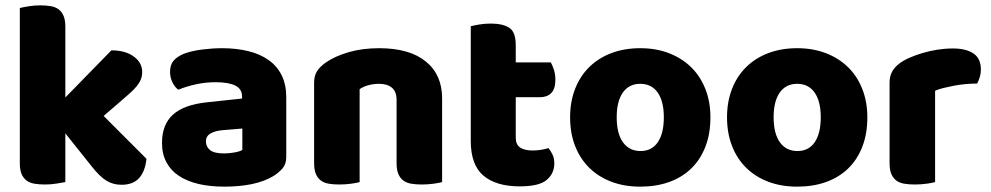

<svg xmlns="http://www.w3.org/2000/svg" viewBox="-20 -681 3701 717"><path d="M527 -88Q522 -41 499.5 -16Q477 9 434 9Q402 9 377 -6.5Q352 -22 323 -59L224 -183V-1Q213 1 191.5 4.5Q170 8 148 8Q126 8 108.5 5Q91 2 79 -7Q67 -16 60.5 -31.5Q54 -47 54 -72V-651Q65 -654 86.5 -657.5Q108 -661 130 -661Q152 -661 169.5 -658Q187 -655 199 -646Q211 -637 217.5 -621.5Q224 -606 224 -581V-317L396 -493Q448 -493 479.5 -470Q511 -447 511 -412Q511 -397 506 -384.5Q501 -372 490.5 -359Q480 -346 463.5 -331.5Q447 -317 425 -298L367 -248Z M817 -108Q834 -108 854.5 -111.5Q875 -115 885 -121V-201L813 -195Q785 -193 767 -183Q749 -173 749 -153Q749 -133 764.5 -120.5Q780 -108 817 -108ZM809 -501Q863 -501 907.5 -490Q952 -479 983.5 -456.5Q1015 -434 1032 -399.5Q1049 -365 1049 -318V-94Q1049 -68 1034.5 -51.5Q1020 -35 1000 -23Q935 16 817 16Q764 16 721.5 6Q679 -4 648.5 -24Q618 -44 601.5 -75Q585 -106 585 -147Q585 -216 626 -253Q667 -290 753 -299L884 -313V-320Q884 -349 858.5 -361.5Q833 -374 785 -374Q747 -374 711 -366Q675 -358 646 -346Q633 -355 624 -373.5Q615 -392 615 -412Q615 -438 627.5 -453.5Q640 -469 666 -480Q695 -491 734.5 -496Q774 -501 809 -501Z M1461 -308Q1461 -339 1443.5 -353.5Q1426 -368 1396 -368Q1376 -368 1356.5 -363Q1337 -358 1323 -348V-1Q1313 2 1291.5 5Q1270 8 1247 8Q1225 8 1207.5 5Q1190 2 1178 -7Q1166 -16 1159.5 -31.5Q1153 -47 1153 -72V-372Q1153 -399 1164.5 -416Q1176 -433 1196 -447Q1230 -471 1281.5 -486Q1333 -501 1396 -501Q1509 -501 1570 -451.5Q1631 -402 1631 -314V-1Q1621 2 1599.5 5Q1578 8 1555 8Q1533 8 1515.5 5Q1498 2 1486 -7Q1474 -16 1467.5 -31.5Q1461 -47 1461 -72Z M1906 -167Q1906 -141 1922.5 -130Q1939 -119 1969 -119Q1984 -119 2000 -121.5Q2016 -124 2028 -128Q2037 -117 2043.5 -103.5Q2050 -90 2050 -71Q2050 -33 2021.5 -9Q1993 15 1921 15Q1833 15 1785.5 -25Q1738 -65 1738 -155V-583Q1749 -586 1769.5 -589.5Q1790 -593 1813 -593Q1857 -593 1881.5 -577.5Q1906 -562 1906 -512V-448H2037Q2043 -437 2048.5 -420.5Q2054 -404 2054 -384Q2054 -349 2038.5 -333.5Q2023 -318 1997 -318H1906Z M2633 -243Q2633 -181 2614 -132.5Q2595 -84 2560.5 -51Q2526 -18 2478 -1Q2430 16 2371 16Q2312 16 2264 -2Q2216 -20 2181.5 -53.5Q2147 -87 2128 -135Q2109 -183 2109 -243Q2109 -302 2128 -350Q2147 -398 2181.5 -431.5Q2216 -465 2264 -483Q2312 -501 2371 -501Q2430 -501 2478 -482.5Q2526 -464 2560.5 -430.5Q2595 -397 2614 -349Q2633 -301 2633 -243ZM2283 -243Q2283 -182 2306.5 -149.5Q2330 -117 2372 -117Q2414 -117 2436.5 -150Q2459 -183 2459 -243Q2459 -303 2436 -335.5Q2413 -368 2371 -368Q2329 -368 2306 -335.5Q2283 -303 2283 -243Z M3219 -243Q3219 -181 3200 -132.5Q3181 -84 3146.5 -51Q3112 -18 3064 -1Q3016 16 2957 16Q2898 16 2850 -2Q2802 -20 2767.5 -53.5Q2733 -87 2714 -135Q2695 -183 2695 -243Q2695 -302 2714 -350Q2733 -398 2767.5 -431.5Q2802 -465 2850 -483Q2898 -501 2957 -501Q3016 -501 3064 -482.5Q3112 -464 3146.5 -430.5Q3181 -397 3200 -349Q3219 -301 3219 -243ZM2869 -243Q2869 -182 2892.5 -149.5Q2916 -117 2958 -117Q3000 -117 3022.5 -150Q3045 -183 3045 -243Q3045 -303 3022 -335.5Q2999 -368 2957 -368Q2915 -368 2892 -335.5Q2869 -303 2869 -243Z M3472 -1Q3462 2 3440.5 5Q3419 8 3396 8Q3374 8 3356.5 5Q3339 2 3327 -7Q3315 -16 3308.5 -31.5Q3302 -47 3302 -72V-372Q3302 -395 3310.5 -411.5Q3319 -428 3335 -441Q3351 -454 3374.5 -464.5Q3398 -475 3425 -483Q3452 -491 3481 -495.5Q3510 -500 3539 -500Q3587 -500 3615 -481.5Q3643 -463 3643 -421Q3643 -407 3639 -393.5Q3635 -380 3629 -369Q3608 -369 3586 -367Q3564 -365 3543 -361Q3522 -357 3503.5 -352.5Q3485 -348 3472 -342Z"/></svg>

Font: Baloo Thambi
Style: Regular
Weight: 400
Designer: Aadarsh Rajan and Ek Type
Foundry: Ek Type
Version: Version 1.100;PS 1.000;hotconv 1.0.88;makeotf.lib2.5.647800;